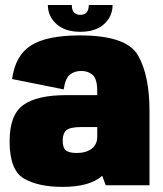

<svg xmlns="http://www.w3.org/2000/svg" viewBox="-20 -743 652 770"><path d="M404 0 390 -38Q340 6.5 231 6.5Q133.5 6.5 76 -27Q18.5 -60.5 18.5 -176.5Q18.5 -282.5 73.5 -322Q128.5 -361.5 246 -361.5H370V-377Q370 -426.5 351.8 -442.5Q333.5 -458.5 306 -458.5Q279.5 -458.5 260.8 -444Q242 -429.5 235.5 -384.5L28.5 -426Q41.5 -521.5 105 -561.2Q168.5 -601 300.5 -601Q488 -601 533.8 -520.5Q579.5 -440 579.5 -299V0ZM370 -195V-233.5H307.5Q260.5 -233.5 246 -220.5Q231.5 -207.5 231.5 -179.5Q231.5 -150 244.2 -139.8Q257 -129.5 288 -129.5Q325 -129.5 347.5 -146.5Q370 -163.5 370 -195ZM302 -615.5Q241 -615.5 206.5 -646.5Q172 -677.5 172 -723H268Q268 -683.5 302 -683.5Q336 -683.5 336 -723H431.5Q431.5 -677.5 397.5 -646.5Q363.5 -615.5 302 -615.5Z"/></svg>

Font: Anybody Black
Style: Regular
Weight: 900
Designer: Tyler Finck
Foundry: Etcetera Type Company
Version: Version 1.010; ttfautohint (v1.8.3) -l 8 -r 50 -G 200 -x 14 